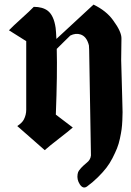

<svg xmlns="http://www.w3.org/2000/svg" viewBox="-20 -647 572 836"><path d="M19 -515.1Q35.2 -532.2 73 -566.2Q110.8 -600.1 127 -617.2Q165.5 -617.2 188 -600.1Q214.4 -579.6 222.2 -525.9Q224.1 -510.3 225.6 -477.5Q361.3 -603 387.2 -627Q442.9 -600.1 472.2 -559.1Q510.3 -507.8 508.8 -478Q507.3 -407.2 507.6 -385.3Q507.8 -363.3 509.8 -306.9Q511.7 -250.5 512.2 -219.2Q512.2 -212.4 512.9 -191.7Q513.7 -170.9 513.7 -158.7Q513.7 -146.5 512.7 -123.5Q511.7 -100.6 509.5 -84.2Q507.3 -67.9 502.2 -43.9Q497.1 -20 489.5 -1.2Q481.9 17.6 470 41Q458 64.5 442.9 84Q427.7 103.5 406.2 124.8Q384.8 146 358.9 165Q341.8 177.2 327.6 155.8Q314 135.3 317.9 111.3Q319.3 101.6 324.2 95.2Q332.5 84 342.8 74.5Q353 64.9 359.1 60.3Q365.2 55.7 370.1 47.9Q375 40 376 29.8L368.2 -430.2Q368.2 -442.4 367.2 -449.2Q357.4 -488.8 330.1 -497.1Q309.6 -503.9 286.1 -492.2Q276.4 -482.9 256.6 -463.4Q236.8 -443.8 227.1 -434.1Q230 -326.2 223.1 -147.9Q291 -96.2 296.9 -91.8Q279.3 -76.2 236.8 -43.5Q194.3 -10.7 174.8 6.8Q154.8 -11.2 115 -45.7Q75.2 -80.1 55.2 -98.1Q77.1 -112.8 84 -127Q94.2 -147 94.2 -168.9V-467.8Q41.5 -500.5 19 -515.1Z"/></svg>

Font: KJV1611
Style: Regular
Weight: 400
Version: Version 3.6.1